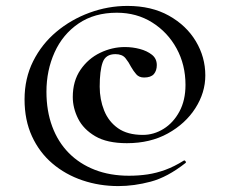

<svg xmlns="http://www.w3.org/2000/svg" viewBox="-20 -523 767 649"><path d="M380 106Q316 106 258.5 86.5Q201 67 157 29.5Q113 -8 88 -62.5Q63 -117 63 -187Q63 -258 92 -316Q121 -374 170.5 -415.5Q220 -457 282.5 -480Q345 -503 411 -503Q492 -503 551 -470Q610 -437 642 -383.5Q674 -330 674 -268Q674 -210 640.5 -157.5Q607 -105 547.5 -72Q488 -39 409 -39Q342 -39 302 -62.5Q262 -86 244 -122Q226 -158 226 -195Q226 -249 252 -287Q278 -325 318.5 -344.5Q359 -364 402 -364Q428 -364 452.5 -357.5Q477 -351 493.5 -338Q510 -325 510 -303Q510 -284 500 -272.5Q490 -261 467 -261Q450 -261 440.5 -272Q431 -283 423 -297Q415 -313 404 -326.5Q393 -340 370 -340Q337 -340 327 -312Q317 -284 317 -230Q317 -187 332 -149.5Q347 -112 379 -89.5Q411 -67 463 -67Q500 -67 533 -87.5Q566 -108 586.5 -146Q607 -184 607 -236Q607 -304 577 -359Q547 -414 494.5 -447Q442 -480 375 -480Q299 -480 245.5 -443.5Q192 -407 164.5 -346Q137 -285 137 -213Q137 -148 156.5 -95.5Q176 -43 212.5 -6Q249 31 300.5 51Q352 71 416 71Q449 71 479 66.5Q509 62 539 51Q569 40 601 20Q604 18 607 22Q610 26 607 28Q546 76 489.5 91Q433 106 380 106Z"/></svg>

Font: Cormorant
Style: Bold Italic
Weight: 700
Italic angle: -10°
Designer: Christian Thalmann (Catharsis Fonts)
Foundry: Catharsis Fonts
Version: Version 4.000